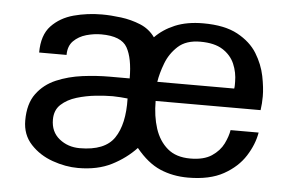

<svg xmlns="http://www.w3.org/2000/svg" viewBox="-40 -500 857 566"><g transform="rotate(5 388.5 -216.5)"><path d="M336.9 -205.1Q338.9 -128.9 311 -87.9Q283.2 -46.9 209 -46.9Q173.8 -46.9 148.4 -67.4Q123 -87.9 123 -124Q123 -152.3 141.1 -168.9Q159.2 -185.5 186.5 -193.8Q213.9 -202.1 242.7 -205.1Q271.5 -208 293 -208Q301.8 -208 315.9 -207Q330.1 -206.1 336.9 -205.1ZM647.5 -261.7H419.9Q423.8 -287.1 435.1 -316.9Q446.3 -346.7 470.2 -368.7Q494.1 -390.6 536.1 -390.6Q578.1 -390.6 602.5 -375Q627 -359.4 637.7 -334.5Q648.4 -309.6 648.4 -281.2Q648.4 -276.4 648.4 -271.5Q648.4 -266.6 647.5 -261.7ZM733.4 -246.1Q733.4 -271.5 726.6 -305.7Q719.7 -339.8 700.2 -371.6Q680.7 -403.3 642.1 -424.3Q603.5 -445.3 540 -445.3Q492.2 -445.3 457 -430.7Q421.9 -416 398.4 -391.6Q381.8 -415 354.5 -426.3Q327.1 -437.5 296.9 -441.4Q266.6 -445.3 240.2 -445.3Q197.3 -445.3 157.2 -434.6Q117.2 -423.8 91.3 -396.5Q65.4 -369.1 65.4 -317.4H146.5Q146.5 -343.8 161.6 -358.9Q176.8 -374 199.2 -380.4Q221.7 -386.7 243.2 -386.7Q302.7 -386.7 320.3 -355.5Q337.9 -324.2 337.9 -264.6H278.3Q240.2 -264.6 198.7 -259.3Q157.2 -253.9 121.6 -238.8Q85.9 -223.6 64 -193.8Q42 -164.1 42 -114.3Q42 -72.3 68.4 -43.9Q94.7 -15.6 133.3 -2Q171.9 11.7 209 11.7Q266.6 11.7 308.1 -9.3Q349.6 -30.3 379.9 -62.5Q414.1 -20.5 451.7 -4.4Q489.3 11.7 534.2 11.7Q598.6 11.7 639.6 -11.2Q680.7 -34.2 702.6 -68.8Q724.6 -103.5 730.5 -138.7H647.5Q644.5 -120.1 633.8 -98.1Q623 -76.2 599.6 -60.5Q576.2 -44.9 536.1 -44.9Q494.1 -44.9 468.8 -66.4Q443.4 -87.9 431.6 -124Q419.9 -160.2 419.9 -205.1H730.5Q733.4 -224.6 733.4 -246.1Z"/></g></svg>

Font: Namkio Khamti
Style: Regular
Weight: 400
Designer: Debbi Hosken
Foundry: SIL International
Version: Version 3.917